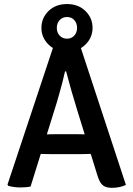

<svg xmlns="http://www.w3.org/2000/svg" viewBox="-20 -920 658 948"><path d="M242.5 -687H378L601.5 -7.5Q588.5 0 569.2 3.8Q550 7.5 532 7.5Q503 7.5 487.2 -5.5Q471.5 -18.5 460 -57L360 -380Q346.5 -423 332 -474Q317.5 -525 306.5 -567.5H301Q296 -543.5 288.5 -514.8Q281 -486 273.2 -458.5Q265.5 -431 259.5 -411L131 1Q119.5 3.5 106.2 4.5Q93 5.5 79 5.5Q64 5.5 48.2 3.2Q32.5 1 21 -2.5L17 -8.5ZM234.5 -159Q229.5 -159 216.5 -159.2Q203.5 -159.5 190.2 -159.8Q177 -160 172 -160H113.5L150.5 -256.5H202Q207.5 -256.5 219 -256.8Q230.5 -257 242.2 -257.2Q254 -257.5 259 -257.5H352Q357 -257.5 369 -257.2Q381 -257 393 -256.8Q405 -256.5 410.5 -256.5H463.5L495 -160H436.5Q431 -160 417.8 -159.8Q404.5 -159.5 391.5 -159.2Q378.5 -159 373.5 -159ZM184.5 -782.5Q184.5 -831 219.5 -865.5Q254.5 -900 311 -900Q367 -900 402 -865.5Q437 -831 437 -782.5Q437 -734.5 402 -700Q367 -665.5 311 -665.5Q254.5 -665.5 219.5 -700Q184.5 -734.5 184.5 -782.5ZM260.5 -782.5Q260.5 -759.5 274.5 -744.2Q288.5 -729 311 -729Q333 -729 346.8 -744.2Q360.5 -759.5 360.5 -782.5Q360.5 -805.5 346.8 -820.8Q333 -836 311 -836Q288.5 -836 274.5 -820.8Q260.5 -805.5 260.5 -782.5Z"/></svg>

Font: Signika Medium
Style: Regular
Weight: 500
Designer: Anna Giedry
Foundry: Anna Giedry
Version: Version 2.000